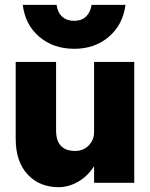

<svg xmlns="http://www.w3.org/2000/svg" viewBox="-20 -756 620 794"><path d="M499 -735.8Q488.3 -653.8 430.2 -604Q372.1 -554.2 287.1 -554.2Q200.7 -554.2 142.3 -604Q84 -653.8 74.2 -735.8H213.9Q218.3 -704.1 237.3 -687Q256.3 -669.9 287.1 -669.9Q316.9 -669.9 335.2 -687Q353.5 -704.1 358.9 -735.8ZM211.9 -216.8Q211.9 -131.8 291 -131.8Q324.2 -131.8 346.7 -154.3Q369.1 -176.8 369.1 -210.9V-500H535.2V0H369.1V-68.8Q342.8 -27.3 303.2 -4.6Q263.7 18.1 222.2 18.1Q143.1 18.1 94 -34.9Q44.9 -87.9 44.9 -182.1V-500H211.9Z"/></svg>

Font: Overused Grotesk ExtraBold
Style: Regular
Weight: 800
Version: Version 0.002